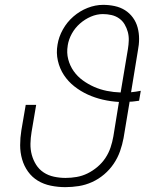

<svg xmlns="http://www.w3.org/2000/svg" viewBox="-20 -763 640 791"><path d="M249 8Q219 8 189.5 2Q160 -4 136 -18.5Q112 -33 95.5 -56Q79 -79 71 -107Q63 -135 63 -165Q63 -195 68 -226L86 -331H129L110 -219Q106 -195 105.5 -171Q105 -147 111 -125Q117 -103 129 -84Q141 -65 160 -52.5Q179 -40 202.5 -35Q226 -30 250 -30Q273 -30 296 -34Q319 -38 340.5 -48.5Q362 -59 381.5 -75.5Q401 -92 414.5 -112.5Q428 -133 435.5 -155.5Q443 -178 447 -201L470 -343Q436 -345 403.5 -352.5Q371 -360 341.5 -373.5Q312 -387 286.5 -407Q261 -427 243.5 -453.5Q226 -480 218.5 -512.5Q211 -545 217 -579Q222 -611 239 -641.5Q256 -672 282.5 -695Q309 -718 341 -730.5Q373 -743 405 -743Q429 -743 452.5 -738Q476 -733 495 -721Q514 -709 527.5 -690.5Q541 -672 547 -649.5Q553 -627 553 -603Q553 -579 548 -554L520 -383Q530 -384 540.5 -385.5Q551 -387 560 -389L553 -348Q544 -347 534 -345.5Q524 -344 514 -344L489 -194Q484 -167 474.5 -140Q465 -113 448.5 -88.5Q432 -64 409 -44.5Q386 -25 359.5 -13Q333 -1 305 3.5Q277 8 249 8ZM477 -382 507 -561Q510 -579 510.5 -597Q511 -615 506.5 -631.5Q502 -648 493.5 -662.5Q485 -677 471 -687Q457 -697 439.5 -701Q422 -705 404 -705Q379 -705 354.5 -694.5Q330 -684 309.5 -666Q289 -648 276 -624.5Q263 -601 259 -576V-575Q254 -546 261 -519Q268 -492 283.5 -470Q299 -448 321 -432Q343 -416 368 -405Q393 -394 420.5 -388.5Q448 -383 477 -382Z"/></svg>

Font: Iosevka Aile XLt Obl
Style: Regular
Weight: 200
Italic angle: -9°
Designer: Belleve Invis
Foundry: Belleve Invis
Version: Version 31.1.0; ttfautohint (v1.8.4)